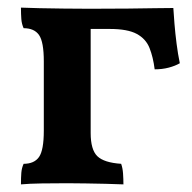

<svg xmlns="http://www.w3.org/2000/svg" viewBox="-20 -481 505 504"><path d="M35 3Q35 -15 36 -27.5Q37 -40 42 -51Q70 -51 82.5 -69Q95 -87 95 -138V-320Q95 -371 82.5 -389Q70 -407 42 -407Q37 -418 36 -431Q35 -444 35 -461Q56 -460 84.5 -459.5Q113 -459 147 -458.5Q181 -458 218 -458V-132Q218 -88 235.5 -71Q253 -54 298 -51Q302 -40 303 -25.5Q304 -11 304 3Q283 2 257.5 1.5Q232 1 206 0.5Q180 0 157 0Q122 0 89.5 0.5Q57 1 35 3ZM386 -299Q382 -331 372.5 -355Q363 -379 339 -392Q315 -405 268 -405H190L212 -458Q274 -458 316.5 -458.5Q359 -459 387.5 -459.5Q416 -460 435 -460Q436 -443 438 -418.5Q440 -394 443.5 -366.5Q447 -339 452 -315Q440 -308 423 -303.5Q406 -299 386 -299Z"/></svg>

Font: Vollkorn SemiBold
Style: Regular
Weight: 600
Designer: Friedrich Althausen
Foundry: Friedrich Althausen
Version: Version 5.000